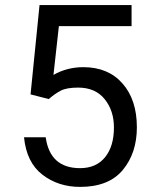

<svg xmlns="http://www.w3.org/2000/svg" viewBox="-20 -731 602 761"><path d="M173.3 -338.4 101.1 -356.9 136.7 -710.9H501.5V-627.4H213.4L191.9 -434.1Q245.6 -464.8 310.5 -464.8Q408.7 -464.8 465.6 -400.1Q522.5 -335.4 522.5 -226.6Q522.5 -124.5 466.8 -57.4Q411.1 9.8 297.4 9.8Q210.9 9.8 147.9 -38.8Q85 -87.4 75.2 -187H161.1Q178.2 -64.5 297.4 -64.5Q361.3 -64.5 396.5 -107.9Q431.6 -151.4 431.6 -225.6Q431.6 -292.5 394.8 -338.1Q357.9 -383.8 289.6 -383.8Q244.1 -383.8 220.7 -371.6Q197.3 -359.4 173.3 -338.4Z"/></svg>

Font: Roboto21382017
Style: Regular
Weight: 400
Designer: Christian Robertson
Foundry: Google
Version: Version 2.138; 2017